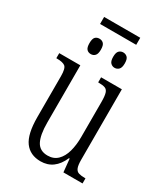

<svg xmlns="http://www.w3.org/2000/svg" viewBox="-203 -914 891 1017"><g transform="rotate(30 243.0 -405.5)"><path d="M125 -778V-821H346V-778ZM162 -615Q146 -615 136.5 -625.5Q127 -636 127 -662Q127 -689 136.5 -699Q146 -709 162 -709Q177 -709 187 -699Q197 -689 197 -662Q197 -636 187 -625.5Q177 -615 162 -615ZM307 -615Q293 -615 282.5 -625.5Q272 -636 272 -662Q272 -689 282.5 -699Q293 -709 307 -709Q322 -709 332.5 -699Q343 -689 343 -662Q343 -636 332.5 -625.5Q322 -615 307 -615ZM215 10Q151 10 117.5 -35.5Q84 -81 84 -185V-435Q84 -482 69.5 -493.5Q55 -505 19 -505H15V-536H144V-186Q144 -110 164 -72.5Q184 -35 232 -35Q269 -35 292.5 -58Q316 -81 327 -120.5Q338 -160 338 -210V-424Q338 -460 332.5 -477.5Q327 -495 313 -500Q299 -505 274 -505H271V-536H398V-105Q398 -72 404.5 -56Q411 -40 425.5 -35.5Q440 -31 464 -31H467V0H350L342 -80H338Q299 10 215 10Z"/></g></svg>

Font: Noto Serif ExtraCondensed Light
Style: Regular
Weight: 300
Width: 2
Designer: Monotype Design Team
Foundry: Monotype Imaging Inc.
Version: Version 2.014; ttfautohint (v1.8.4.7-5d5b)